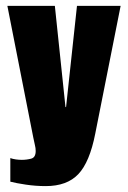

<svg xmlns="http://www.w3.org/2000/svg" viewBox="-20 -611 434 651"><path d="M135 20Q101 20 67.5 15Q34 10 15 5V-75Q23 -72 33.5 -70.5Q44 -69 54 -69Q70 -69 85.5 -73Q101 -77 101 -99Q101 -109 98.5 -118.5Q96 -128 93 -144L5 -591H166L202 -248H204L241 -591H389L303 -158Q284 -61 245.5 -20.5Q207 20 135 20Z"/></svg>

Font: Alumni Sans Black
Style: Regular
Weight: 900
Designer: Robert E. Leuschke
Foundry: Robert E. Leuschke
Version: Version 1.018